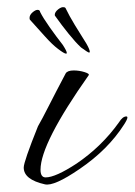

<svg xmlns="http://www.w3.org/2000/svg" viewBox="-20 -495 369 526"><path d="M103 10Q45 -3 45 -36Q45 -52 84 -149Q95 -168 113.5 -204.5Q132 -241 160 -294Q165 -302 182 -302Q197 -302 211.5 -297.5Q226 -293 223 -289Q91 -102 91 -30Q91 -9 105 -9Q132 -9 190 -47Q259 -94 306 -160Q316 -176 326 -176Q329 -176 329 -173Q329 -168 320 -154Q276 -85 198 -32Q128 16 103 10ZM224 -351Q221 -351 202 -365Q187 -379 168 -402.5Q149 -426 132 -450Q130 -452 130 -454Q130 -462 139.5 -469.5Q149 -477 156 -475Q159 -475 161 -470Q169 -453 185 -426.5Q201 -400 217 -375Q226 -359 226 -353Q226 -351 224 -351ZM161 -348Q156 -348 139 -361Q123 -373 102.5 -396Q82 -419 62 -441Q61 -442 61 -446Q61 -454 69 -461Q77 -468 83 -468Q89 -468 90 -462Q98 -446 116 -420.5Q134 -395 152 -372Q163 -355 163 -350Q163 -348 161 -348Z"/></svg>

Font: Ephesis
Style: Regular
Weight: 400
Designer: Robert E. Leuschke
Foundry: Robert E. Leuschke
Version: Version 1.010; ttfautohint (v1.8.3)